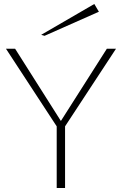

<svg xmlns="http://www.w3.org/2000/svg" viewBox="-20 -945 613 965"><path d="M265 0V-310L10 -700H56L286 -337L517 -700H563L307 -310V0ZM204 -765 187 -770 454 -925 477 -886Z"/></svg>

Font: Panamera Light
Style: Regular
Weight: 300
Designer: Bastien Sozeau
Foundry: NBR — Bastien Sozeau
Version: Version 3.002; ttfautohint (v1.8.4.7-5d5b);gftools[0.9.33]